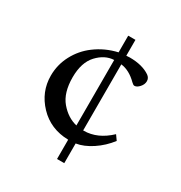

<svg xmlns="http://www.w3.org/2000/svg" viewBox="-148 -722 780 828"><g transform="rotate(30 241.5 -308.0)"><path d="M420 -221C380 -183 337.1 -164 291.4 -164C290.6 -164 289.8 -164 289 -164V-493C317 -489.7 343.7 -475.3 369 -450C375 -444 380 -441 384 -441C392 -441 400.2 -445.7 408.5 -455C416.8 -464.3 421 -474.3 421 -485C421 -495.7 416.3 -504.3 407 -511C381.7 -528.3 348 -537 306 -537C299.3 -537 293.7 -536.7 289 -536V-615H253V-532C212.3 -522.7 176 -506 144 -482C115.3 -460.7 92.5 -434 75.5 -402C58.5 -370 50 -335.7 50 -299C50 -245.7 69 -199 107 -159C145 -119 193.7 -98.3 253 -97V-1H289V-99C314.3 -103 340.3 -113.8 367 -131.5C393.7 -149.2 417 -171 437 -197ZM253 -168C221.7 -175.3 194.2 -193 170.5 -221C146.8 -249 135 -288.7 135 -340C135 -389.3 147.2 -427 171.5 -453C195.8 -479 223 -492.7 253 -494Z"/></g></svg>

Font: Ponomar Unicode
Style: Regular
Weight: 400
Version: 1.3